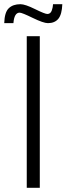

<svg xmlns="http://www.w3.org/2000/svg" viewBox="-34 -900 318 920"><path d="M-13.7 -789.1Q-12.2 -841.3 8.1 -860.6Q28.3 -879.9 64 -879.9Q86.4 -879.9 133.8 -856.4Q181.2 -833 192.9 -833Q200.7 -833 206.1 -837.4Q211.4 -841.8 214.4 -850.6Q217.3 -859.4 218.3 -864.7Q219.2 -870.1 220.2 -879.9H264.6Q262.7 -830.6 245.4 -809.8Q228 -789.1 195.8 -789.1Q174.3 -789.1 122.8 -814.2Q71.3 -839.4 60.1 -839.4Q34.2 -839.4 30.3 -789.1ZM94.2 0V-726.6H156.7V0Z"/></svg>

Font: Oxygen Light
Style: Regular
Weight: 300
Designer: vernon adams
Foundry: Vernon Adams
Version: Version Release 0.2.3 webfont; ttfautohint (v0.93.3-1d66) -l